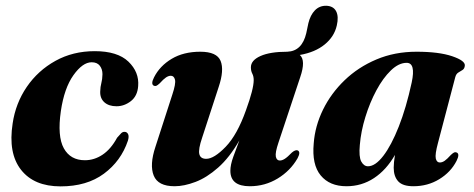

<svg xmlns="http://www.w3.org/2000/svg" viewBox="-20 -651 1686 683"><path d="M306 -429.5Q274 -429.5 241.2 -383.5Q208.5 -337.5 196.5 -256Q183.5 -166 207 -123.5Q230.5 -81 282 -81Q315.5 -81 345 -100.8Q374.5 -120.5 396.5 -161Q405.5 -171.5 411 -177Q416.5 -182.5 424 -182Q432 -181.5 435.8 -173.5Q439.5 -165.5 435 -150.5Q410.5 -78 349.5 -33Q288.5 12 195.5 12Q101 12 54.8 -47Q8.5 -106 25 -212Q35.5 -283.5 75.2 -341.8Q115 -400 177.2 -434.5Q239.5 -469 317 -469Q398 -469 436.8 -431.8Q475.5 -394.5 471.5 -345Q469 -309.5 445.5 -291.2Q422 -273 394.5 -273Q367 -273 351.2 -287.2Q335.5 -301.5 336.5 -325.5Q337 -343 340.5 -355.5Q344 -368 344.5 -387Q344.5 -405 335 -417.2Q325.5 -429.5 306 -429.5Z M1039 -116Q1050.5 -110.5 1038.5 -88Q1013 -43.5 967.8 -16Q922.5 11.5 868.5 11.5Q799.5 11.5 799.5 -43.5Q799.5 -64.5 809.8 -93Q820 -121.5 831.5 -151.5Q796.5 -90.5 756 -54.8Q715.5 -19 675.2 -3.8Q635 11.5 601 11.5Q542 11.5 526.8 -26.5Q511.5 -64.5 533 -129L593 -314.5Q606 -353.5 602.5 -367.5Q599 -381.5 587.5 -381.5Q579.5 -381.5 570.5 -375.5Q561.5 -369.5 548 -354.5Q540.5 -347.5 536.2 -345.8Q532 -344 527.5 -346Q515.5 -351.5 528 -376Q548.5 -416.5 590.8 -441.8Q633 -467 692.5 -467Q751.5 -467 764.8 -434.2Q778 -401.5 758 -342L699 -161Q685 -120 689 -103Q693 -86 713.5 -86Q741.5 -86 782.8 -128.8Q824 -171.5 855 -259Q882.5 -334.5 882.5 -366Q882.5 -379.5 877.5 -389Q872.5 -398.5 872.5 -411.5Q872.5 -436.5 906.8 -451.8Q941 -467 1002 -467Q1054.5 -469 1069.5 -533L1077 -568.5Q1084 -597.5 1100.2 -614.2Q1116.5 -631 1141 -630.5Q1166 -629.5 1175.8 -610.8Q1185.5 -592 1178 -560Q1169 -520.5 1135 -492.8Q1101 -465 1046.5 -455.5Q1068.5 -436.5 1048 -376.5L970.5 -143.5Q958.5 -108 961.2 -94Q964 -80 975.5 -80Q983.5 -80 993 -86Q1002.5 -92 1018.5 -108.5Q1031 -119 1039 -116Z M1538 -142.5Q1527 -101.5 1530.2 -87.2Q1533.5 -73 1544.5 -73Q1553 -73 1561.8 -79Q1570.5 -85 1584 -100Q1591.5 -107 1595.8 -108.8Q1600 -110.5 1604.5 -108.5Q1616.5 -103.5 1604 -78.5Q1583.5 -38.5 1542.5 -13.5Q1501.5 11.5 1450.5 11.5Q1412.5 11.5 1396.5 -6Q1380.5 -23.5 1380.5 -54.5Q1380.5 -72.5 1385 -100Q1354.5 -46.5 1310.5 -17.5Q1266.5 11.5 1212.5 11.5Q1152.5 11.5 1120.8 -27Q1089 -65.5 1096 -141Q1100.5 -202.5 1129 -260.8Q1157.5 -319 1205.8 -365.5Q1254 -412 1319 -439.5Q1384 -467 1461.5 -467Q1541.5 -467 1588.5 -451Q1635.5 -435 1633.5 -417.5Q1632.5 -406.5 1625.2 -402Q1618 -397.5 1610.2 -392.8Q1602.5 -388 1599.5 -376.5ZM1260 -135.5Q1256 -93 1265.2 -76.2Q1274.5 -59.5 1289 -59.5Q1315 -59.5 1343.5 -96.5Q1372 -133.5 1398.5 -200.5Q1425 -267.5 1444.5 -357.5Q1459.5 -427.5 1426.5 -427.5Q1398.5 -427.5 1370.5 -400.5Q1342.5 -373.5 1319 -329.8Q1295.5 -286 1279.8 -235Q1264 -184 1260 -135.5Z"/></svg>

Font: Fraunces 72pt
Style: Bold Italic
Weight: 700
Italic angle: -16°
Version: Version 1.000;[b76b70a41]